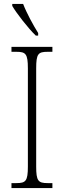

<svg xmlns="http://www.w3.org/2000/svg" viewBox="-20 -951 324 971"><path d="M161 -771H173V-784C149 -822 114 -886 97 -931H42V-921C62 -886 123 -807 161 -771ZM38 0H245V-25H221C173 -25 163 -36 163 -109V-605C163 -679 173 -689 221 -689H245V-714H38V-689H63C110 -689 121 -679 121 -605V-109C121 -35 110 -25 63 -25H38Z"/></svg>

Font: Noto Serif Hebrew Condensed ExtraLight
Style: Regular
Weight: 200
Width: 3
Designer: Monotype Design Team
Foundry: Monotype Imaging Inc.
Version: Version 2.004